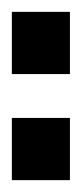

<svg xmlns="http://www.w3.org/2000/svg" viewBox="73 -793 138 324"><g transform="rotate(-90 142.0 -631.0)"><path d="M0 -582V-680H105V-582ZM179 -582V-680H284V-582Z"/></g></svg>

Font: Saira Condensed
Style: Bold
Weight: 700
Width: 3
Designer: Hector Gatti with collaboration of the Omnibus-Type team
Foundry: Omnibus-Type
Version: Version 1.101